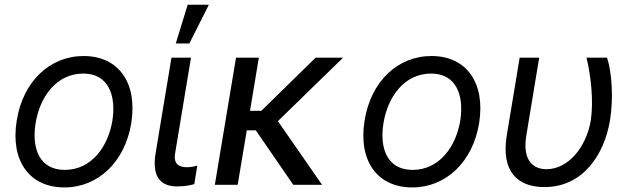

<svg xmlns="http://www.w3.org/2000/svg" viewBox="-20 -793 2713 824"><path d="M256.4 11.4C400.9 11.4 516 -98 543.3 -264.2C571 -437.5 489 -552.6 338.8 -552.6C193.5 -552.6 78.5 -443.2 51.8 -275.6C23.8 -103.7 105.5 11.4 256.4 11.4ZM132.8 -264.2C150.6 -376.4 221.9 -477.3 337.4 -477.3C446.4 -477.3 479 -382.1 462.4 -275.6C443.9 -163 372.5 -63.9 257.8 -63.9C148.1 -63.9 115.4 -157.7 132.8 -264.2Z M715.9 -545.5 647.7 -134.9C630.7 -29.8 673.3 7.1 740.1 7.1C774.1 7.1 798.3 1.4 813.9 -2.8L826.7 -82.4C818.2 -79.5 798.3 -75.3 784.1 -75.3C754.3 -75.3 723 -83.8 731.5 -134.9L799.7 -545.5ZM734.4 -606.5H792.6L876.4 -772.7H785.5Z M1090.9 -545.5H992.9L902 0H1000L1039.1 -233.7H1077.8L1238.6 0H1362.2L1172.6 -273.1L1452.4 -545.5H1334.5L1101.6 -317.5H1052.9Z M1749.3 11.4C1893.8 11.4 2008.9 -98 2036.2 -264.2C2063.9 -437.5 1981.9 -552.6 1831.7 -552.6C1686.4 -552.6 1571.4 -443.2 1544.7 -275.6C1516.7 -103.7 1598.4 11.4 1749.3 11.4ZM1625.7 -264.2C1643.5 -376.4 1714.8 -477.3 1830.3 -477.3C1939.3 -477.3 1971.9 -382.1 1955.3 -275.6C1936.8 -163 1865.4 -63.9 1750.7 -63.9C1641 -63.9 1608.3 -157.7 1625.7 -264.2Z M2210.2 -545.5 2154.8 -211.6C2130 -58.2 2199.6 9.9 2316.8 9.9C2480.8 9.9 2573.2 -127.8 2598 -277C2613.6 -372.2 2605.5 -485.8 2585.2 -545.5H2497.2C2516.7 -464.5 2527.7 -358 2515.6 -277C2496.1 -159.1 2416.9 -66.8 2325.3 -66.8C2269.2 -66.8 2221.2 -103.7 2238.6 -210.2L2294 -545.5Z"/></svg>

Font: Magic Ui Pro
Style: Italic
Weight: 400
Italic angle: -9.39999°
Designer: Stefan Endress, Andreas Faust
Version: Version 1.000;FEAKit 1.0